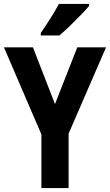

<svg xmlns="http://www.w3.org/2000/svg" viewBox="-20 -954 558 974"><path d="M259 -426 372 -714H518L328 -276V0H190V-272L0 -714H147ZM432 -924Q417 -906 390.5 -878.5Q364 -851 334.5 -822.5Q305 -794 281 -774H187V-787Q212 -823 236.5 -862Q261 -901 279 -934H432Z"/></svg>

Font: Noto Sans Sinhala UI Condensed
Style: Bold
Weight: 700
Width: 3
Designer: Jelle Bosma - Monotype Design Team
Foundry: Monotype Imaging Inc.
Version: Version 2.006; ttfautohint (v1.8.4.7-5d5b)